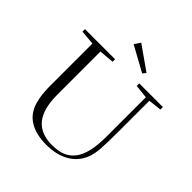

<svg xmlns="http://www.w3.org/2000/svg" viewBox="-225 -1013 1189 1189"><g transform="rotate(45 369.5 -418.5)"><path d="M473.1 -719.2 307.6 -810.1 334 -850.1 489.7 -740.7ZM366.2 13.2Q273.9 13.2 216.8 -22.5Q188.5 -40 169.4 -66.2Q150.4 -92.3 140.9 -125.2Q131.3 -158.2 127.7 -190.7Q124 -223.1 124 -263.7V-632.8L28.3 -641.1V-663.1H292V-641.1L194.3 -632.8V-254.4Q194.3 -130.9 243.2 -70.8Q292 -10.7 392.6 -10.7Q443.8 -10.7 480.5 -25.1Q517.1 -39.6 542.7 -72Q568.4 -104.5 580.8 -157.2Q593.3 -210 593.3 -285.2V-631.3L503.4 -641.1V-663.1H710.9V-641.1L624 -631.3V-356.9Q624 -261.2 620.1 -209.2Q616.2 -157.2 603.5 -125.5Q577.6 -58.1 515.9 -22.5Q454.1 13.2 366.2 13.2Z"/></g></svg>

Font: Elstob Light
Style: Regular
Weight: 300
Designer: Peter S. Baker
Version: Version 1.015